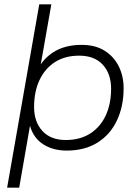

<svg xmlns="http://www.w3.org/2000/svg" viewBox="-20 -688 648 890"><path d="M13 182 162 -668H218L169 -390Q201 -435 248 -457.5Q295 -480 359 -480Q421 -480 464 -453.5Q507 -427 530 -381.5Q553 -336 553 -279Q553 -195 522 -129.5Q491 -64 432 -27Q373 10 289 10Q226 10 180.5 -19Q135 -48 119 -105L69 182ZM285 -39Q351 -39 398 -69Q445 -99 470 -152.5Q495 -206 495 -277Q495 -346 456.5 -388Q418 -430 347 -430Q281 -430 234.5 -400Q188 -370 163 -316.5Q138 -263 138 -192Q138 -123 176.5 -81Q215 -39 285 -39Z"/></svg>

Font: Gantari Light
Style: Italic
Weight: 300
Italic angle: -10°
Version: Version 1.000